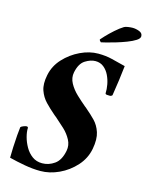

<svg xmlns="http://www.w3.org/2000/svg" viewBox="-124 -906 764 993"><g transform="rotate(15 257.5 -409.5)"><path d="M321 -714Q318 -716 315 -720Q312 -724 312 -727Q315 -731 332 -749Q349 -767 372.5 -788Q396 -809 416 -821Q423 -825 437 -827Q451 -829 461 -829Q478 -829 496.5 -822Q515 -815 515 -798Q515 -786 497 -774.5Q479 -763 451.5 -752.5Q424 -742 395.5 -733.5Q367 -725 346.5 -720Q326 -715 321 -714ZM324 -654Q365 -654 398.5 -645.5Q432 -637 472 -627Q468 -588 462.5 -549Q457 -510 450 -465Q444 -459 439 -459Q439 -459 438 -459Q434 -459 423.5 -459.5Q413 -460 413 -466Q414 -487 409.5 -512Q405 -537 394 -560Q383 -583 364.5 -598Q346 -613 320 -613Q294 -613 265.5 -595Q237 -577 227 -528Q221 -498 236.5 -469.5Q252 -441 278 -416.5Q304 -392 328 -372Q331 -370 334 -367.5Q337 -365 340 -362Q364 -342 387 -318.5Q410 -295 421.5 -260Q433 -225 423 -171Q413 -118 376 -77Q339 -36 289.5 -13Q240 10 190 10Q150 10 105.5 2Q61 -6 22 -16Q22 -38 23.5 -72Q25 -106 27.5 -137.5Q30 -169 32 -182Q36 -187 47 -191Q58 -195 62 -195Q71 -195 71 -188Q70 -168 77 -141.5Q84 -115 98.5 -89.5Q113 -64 135.5 -47.5Q158 -31 189 -31Q224 -31 254.5 -52.5Q285 -74 295 -126Q301 -157 286 -185Q271 -213 247 -235.5Q223 -258 203 -275Q200 -278 197 -280.5Q194 -283 191 -285Q189 -287 184 -291Q157 -314 133.5 -338.5Q110 -363 98.5 -396Q87 -429 97 -478Q107 -529 143.5 -568.5Q180 -608 228.5 -631Q277 -654 324 -654Z"/></g></svg>

Font: Amiri
Style: Bold Italic
Weight: 700
Italic angle: 10°
Designer: Khaled Hosny
Version: Version 0.113